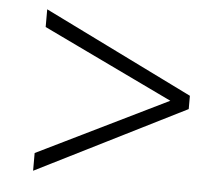

<svg xmlns="http://www.w3.org/2000/svg" viewBox="-42 -544 667 590"><g transform="rotate(5 291.0 -249.0)"><path d="M80.6 0V-54.7L481.9 -251L80.6 -443.4V-498L540.5 -271.5V-230.5Z"/></g></svg>

Font: Kumbh Sans Light
Style: Regular
Weight: 300
Version: Version 1.004